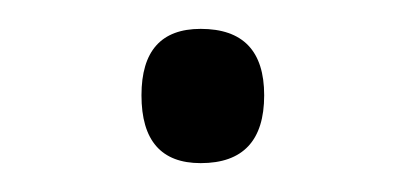

<svg xmlns="http://www.w3.org/2000/svg" viewBox="-20 -103 279 133"><path d="M78 -37Q78 -83 119 -83Q163 -83 163 -37Q163 10 119 10Q78 10 78 -37Z"/></svg>

Font: Noto Sans Thai Looped UI Narrow Light
Style: Regular
Weight: 300
Width: 4
Designer: Cadson Demak Team
Foundry: Cadson Demak Co., Ltd.
Version: Version 1.000